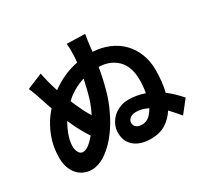

<svg xmlns="http://www.w3.org/2000/svg" viewBox="-166 -1017 1331 1266"><g transform="rotate(-30 500.0 -384.5)"><path d="M641 -85Q672 -85 695 -104Q718 -123 735 -155Q714 -166 692 -172Q670 -178 647 -178Q617 -178 600 -164Q583 -150 583 -132Q583 -110 598 -97.5Q613 -85 641 -85ZM214 -123Q234 -123 259 -141.5Q284 -160 310 -192Q284 -231 255 -287Q240 -317 225 -353Q202 -315 186.5 -271.5Q171 -228 171 -189Q171 -163 182.5 -143Q194 -123 214 -123ZM458 -541Q413 -527 376 -505Q339 -483 309 -455Q316 -437 323 -421.5Q330 -406 337 -392Q348 -366 360 -345Q372 -324 383 -305Q405 -348 420 -392Q431 -427 440.5 -465Q450 -503 458 -541ZM597 -664Q661 -661 716.5 -638Q772 -615 812 -575Q852 -535 875 -478.5Q898 -422 898 -353Q898 -264 880 -189Q909 -167 933.5 -143Q958 -119 978 -96L904 -2Q890 -19 872.5 -39Q855 -59 835 -80Q804 -31 758 -2.5Q712 26 646 26Q568 26 521.5 -11.5Q475 -49 475 -119Q475 -147 487 -174.5Q499 -202 521 -224Q543 -246 574 -259.5Q605 -273 643 -273Q676 -273 706.5 -267.5Q737 -262 765 -252Q774 -298 774 -350Q774 -449 722 -502Q670 -555 582 -558Q574 -507 562 -456.5Q550 -406 536 -361Q514 -294 479 -228Q444 -162 400.5 -110Q357 -58 307 -25.5Q257 7 206 7Q176 7 148.5 -4.5Q121 -16 101 -38Q81 -60 69 -92.5Q57 -125 57 -167Q57 -251 83 -320Q109 -389 147 -440Q154 -449 161.5 -458.5Q169 -468 177 -477Q170 -495 164 -512.5Q158 -530 153 -546Q148 -559 144.5 -570.5Q141 -582 136.5 -595Q132 -608 126 -624Q120 -640 111 -662L229 -711Q236 -674 246 -636.5Q256 -599 268 -562Q311 -594 362.5 -618Q414 -642 474 -654Q476 -668 476.5 -681Q477 -694 478 -706Q479 -737 478.5 -754.5Q478 -772 476 -795L614 -791Q609 -765 606 -740.5Q603 -716 601 -702Z"/></g></svg>

Font: SpoqaHanSansJP-Bold
Style: Regular
Weight: 700
Designer: [Source Han Sans]
Ryoko NISHIZUKA  (kana & ideographs); Paul D. Hunt (Latin, Greek & Cyrillic); Wenlong ZHANG  (bopomofo
Foundry: Spoqa (http://bi.spoqa.com)
Version: Version 1.002.20150607